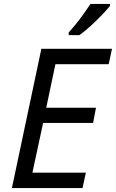

<svg xmlns="http://www.w3.org/2000/svg" viewBox="-20 -964 594 984"><path d="M41 0 192 -714H554L537 -635H264L217 -412H472L457 -334H201L146 -79H420L403 0ZM332 -784V-797Q349 -816 370 -842Q391 -868 410 -895Q429 -922 444 -944H544V-934Q530 -916 502.5 -887.5Q475 -859 444 -830.5Q413 -802 387 -784Z"/></svg>

Font: BC Sans
Style: Italic
Weight: 400
Italic angle: -12°
Designer: Monotype Design Team
Designer: Province of B.C.
Foundry: Monotype Imaging Inc.
Version: Version 2.000;GOOG;noto-source:20170915:90ef993387c0